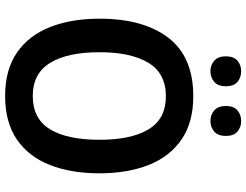

<svg xmlns="http://www.w3.org/2000/svg" viewBox="-126 -826 962 750"><g transform="rotate(90 355.0 -451.0)"><path d="M657 -358Q657 -248 624.5 -165Q592 -82 525 -36Q458 10 355 10Q252 10 185 -36.5Q118 -83 85.5 -166Q53 -249 53 -359Q53 -530 127.5 -627.5Q202 -725 356 -725Q458 -725 525 -679Q592 -633 624.5 -550.5Q657 -468 657 -358ZM184 -358Q184 -234 225.5 -166Q267 -98 355 -98Q444 -98 485 -165.5Q526 -233 526 -358Q526 -483 485 -550.5Q444 -618 356 -618Q267 -618 225.5 -550Q184 -482 184 -358ZM200 -852Q200 -883 217 -897.5Q234 -912 258 -912Q283 -912 300 -897.5Q317 -883 317 -852Q317 -822 300 -807Q283 -792 258 -792Q234 -792 217 -807Q200 -822 200 -852ZM394 -852Q394 -883 411 -897.5Q428 -912 453 -912Q477 -912 494 -897.5Q511 -883 511 -852Q511 -822 494 -807Q477 -792 453 -792Q428 -792 411 -807Q394 -822 394 -852Z"/></g></svg>

Font: Noto Sans Georgian SemiCondensed SemiBold
Style: Regular
Weight: 600
Width: 4
Designer: Monotype Design Team, Akaki Razmadze
Foundry: Google LLC
Version: Version 2.005; ttfautohint (v1.8.4.7-5d5b)